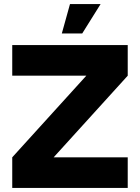

<svg xmlns="http://www.w3.org/2000/svg" viewBox="-20 -921 686 941"><path d="M40 0V-150L403 -550H40V-700H606V-550L243 -150H606V0ZM283 -757 323 -901H473L383 -757Z"/></svg>

Font: Urbanist Black
Style: Regular
Weight: 900
Designer: Corey Hu
Foundry: Corey Hu
Version: Version 1.330; ttfautohint (v1.8.4.7-5d5b)